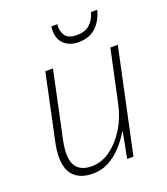

<svg xmlns="http://www.w3.org/2000/svg" viewBox="-135 -816 801 921"><g transform="rotate(-20 265.5 -356.0)"><path d="M181 10Q120 10 87 -22.5Q54 -55 54 -119Q54 -136 56 -154Q58 -172 62 -191L134 -530H173L100 -186Q93 -152 93 -124Q93 -73 117.5 -49Q142 -25 189 -25Q238 -25 283 -57Q328 -89 361.5 -143Q395 -197 409 -264L466 -530H504L391 0H359L384 -131H381Q364 -101 336 -68.5Q308 -36 269 -13Q230 10 181 10ZM333 -606Q289 -606 261 -630.5Q233 -655 233 -701Q233 -714 235 -722H265Q261 -691 276 -666Q291 -641 336 -641Q379 -641 403 -663Q427 -685 437 -722H469Q437 -606 333 -606Z"/></g></svg>

Font: Noto Sans Disp ExtLt
Style: Italic
Weight: 200
Italic angle: -12°
Designer: Monotype Design Team
Foundry: Monotype Imaging Inc.
Version: Version 2.000;GOOG;noto-source:20170915:90ef993387c0